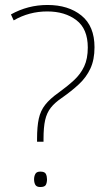

<svg xmlns="http://www.w3.org/2000/svg" viewBox="-20 -744 440 772"><path d="M129 -174V-186Q129 -235 136 -267Q143 -299 162 -323Q181 -347 215 -371Q251 -397 277.5 -421.5Q304 -446 318.5 -477Q333 -508 333 -553Q333 -628 287 -663Q241 -698 170 -698Q97 -698 35 -662L24 -686Q92 -724 171 -724Q255 -724 307.5 -681.5Q360 -639 360 -554Q360 -504 343.5 -468.5Q327 -433 297.5 -405.5Q268 -378 228 -350Q200 -331 184 -310.5Q168 -290 161.5 -261Q155 -232 155 -186V-174ZM117 -23Q117 -35 122 -44.5Q127 -54 142 -54Q160 -54 164.5 -44.5Q169 -35 169 -23Q169 -10 164.5 -1Q160 8 142 8Q127 8 122 -1Q117 -10 117 -23Z"/></svg>

Font: Noto Sans Sinhala UI Thin
Style: Regular
Weight: 100
Designer: Jelle Bosma - Monotype Design Team
Foundry: Monotype Imaging Inc.
Version: Version 2.006; ttfautohint (v1.8.4.7-5d5b)